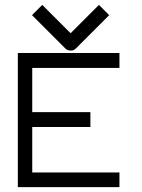

<svg xmlns="http://www.w3.org/2000/svg" viewBox="-20 -815 580 786"><path d="M53 -598H469V-537H112V-356H350V-295H112V-109H469V-49H53ZM406 -774 427 -753 290 -616Q282 -608 270 -608Q256 -608 248 -616L111 -753L132 -774L153 -795L269 -679L385 -795Z"/></svg>

Font: 3270 Nerd Font Mono
Style: Regular
Weight: 400
Monospace: yes
Version: Version 3.0.1;Nerd Fonts 3.0.0